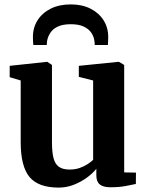

<svg xmlns="http://www.w3.org/2000/svg" viewBox="-20 -841 669 872"><path d="M481.5 9.5Q448.5 9.5 433 -3.5Q417.5 -16.5 417.5 -44.5V-74.5Q401.5 -54 374.5 -34.2Q347.5 -14.5 314.8 -1.8Q282 11 247 11Q154 11 114 -37.2Q74 -85.5 74 -196V-475.5L24 -490.5V-542L191.5 -560H195L216 -546V-196.5Q216 -150.5 223 -123.2Q230 -96 247.5 -83.5Q265 -71 296 -71Q321.5 -71 342 -78.2Q362.5 -85.5 377.8 -95.5Q393 -105.5 403 -115V-475.5L338 -492V-542L515.5 -560H520.5L544 -546V-58L597.5 -57L597 -5.5Q579.5 -1.5 549.8 4Q520 9.5 481.5 9.5ZM301.5 -821Q352.5 -821 390.8 -801.8Q429 -782.5 450.2 -749.2Q471.5 -716 471.5 -672.5Q471.5 -664 471 -653.8Q470.5 -643.5 470 -636.5H410Q410.5 -640.5 410 -645.5Q409.5 -650.5 408.5 -656.5Q406 -675.5 394.5 -692.5Q383 -709.5 360.5 -720.2Q338 -731 301.5 -731Q265 -731 242.5 -720.2Q220 -709.5 208.8 -692.2Q197.5 -675 194 -656Q193 -650.5 192.8 -645.5Q192.5 -640.5 192.5 -636.5H131.5Q130.5 -643.5 130 -653.8Q129.5 -664 129.5 -673Q129.5 -716 150.8 -749.2Q172 -782.5 210.5 -801.8Q249 -821 301.5 -821Z"/></svg>

Font: Merriweather 36pt
Style: Bold
Weight: 700
Designer: Eben Sorkin
Foundry: Eben Sorkin
Version: Version 2.100